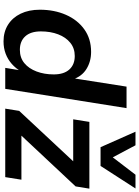

<svg xmlns="http://www.w3.org/2000/svg" viewBox="134 -932 807 1116"><g transform="rotate(90 538.0 -373.5)"><path d="M220 10Q165 10 123.5 -16Q82 -42 59 -89.5Q36 -137 36 -201Q36 -285 65.5 -352.5Q95 -420 150 -459.5Q205 -499 281 -499Q337 -499 380.5 -472Q424 -445 441 -392L434 -393L483 -705H608L496 0H374L389 -92H395Q377 -61 351 -38Q325 -15 292 -2.5Q259 10 220 10ZM269 -85Q315 -85 346.5 -111Q378 -137 395 -182Q412 -227 412 -282Q412 -341 383.5 -372.5Q355 -404 305 -404Q260 -404 228 -378Q196 -352 179 -307.5Q162 -263 162 -207Q162 -148 190.5 -116.5Q219 -85 269 -85ZM611 0 624 -81 945 -425 949 -395H673L688 -489H1076L1063 -409L737 -61L733 -94H1024L1009 0ZM835 -554 745 -757H824L894 -625L995 -757H1075L944 -554Z"/></g></svg>

Font: Nunito Sans 12pt ExtraLight
Style: Italic
Weight: 200
Italic angle: -9°
Designer: Vernon Adams
Foundry: Vernon Adams
Version: Version 3.101;gftools[0.9.27]